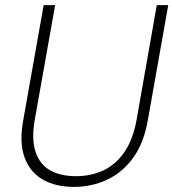

<svg xmlns="http://www.w3.org/2000/svg" viewBox="-20 -720 679 752"><path d="M270 12Q197 12 147 -17Q97 -46 76 -104Q55 -162 71 -249L151 -700H196L116 -250Q103 -175 119 -126Q135 -77 175.5 -53.5Q216 -30 278 -30Q336 -30 384.5 -52.5Q433 -75 467 -124Q501 -173 515 -251L594 -700H639L559 -249Q543 -158 500.5 -100.5Q458 -43 398 -15.5Q338 12 270 12Z"/></svg>

Font: DM Sans 16pt ExtraLight
Style: Italic
Weight: 250
Italic angle: -10°
Version: Version 4.004;gftools[0.9.30]